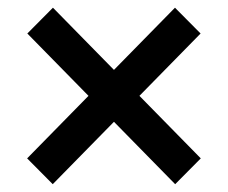

<svg xmlns="http://www.w3.org/2000/svg" viewBox="-20 -574 586 494"><path d="M49.8 -166.5 430.2 -554.2 496.1 -487.8 115.7 -100.1ZM50.3 -487.8 116.2 -554.2 496.6 -166.5 430.7 -100.1Z"/></svg>

Font: Heebo Medium
Style: Regular
Weight: 500
Designer: Oded Ezer
Foundry: Ezer Type House
Version: Version 3.100